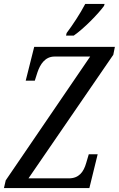

<svg xmlns="http://www.w3.org/2000/svg" viewBox="-29 -951 601 971"><path d="M305 -771H344C396 -807 468 -881 497 -921L500 -931H402C376 -881 338 -824 308 -784ZM-9 0H423L465 -171H420L407 -127C394 -81 370 -49 319 -49H115L544 -674L552 -714H144L101 -543H147L160 -584C174 -626 199 -665 247 -665H427L0 -39Z"/></svg>

Font: Noto Serif ExtraCondensed
Style: Italic
Weight: 400
Width: 2
Italic angle: -12°
Designer: Monotype Design Team
Foundry: Monotype Imaging Inc.
Version: Version 2.014